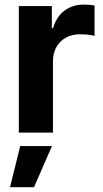

<svg xmlns="http://www.w3.org/2000/svg" viewBox="-20 -567 441 821"><path d="M60.5 0V-541H201.7V-446.8H207Q221.7 -496.6 256.3 -522Q291 -547.4 337.4 -547.4Q349.1 -547.4 361.8 -546.4Q374.5 -545.4 384.3 -543.5V-413.6Q374.5 -416.5 356.2 -418.5Q337.9 -420.4 321.3 -420.4Q288.1 -420.4 262 -406Q235.8 -391.6 221.2 -366Q206.5 -340.3 206.5 -305.7V0ZM22.9 233.4 66.4 57.6H202.1L125.5 233.4Z"/></svg>

Font: Inter 17pt
Style: Bold
Weight: 700
Version: Version 4.001;git-66647c0bb